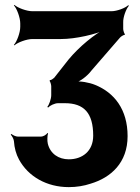

<svg xmlns="http://www.w3.org/2000/svg" viewBox="-20 -574 572 787"><path d="M362 -18C362 46 317 79 262 79C220 79 186 56 176 15C173 4 174 -20 177 -27L174 -29C171 -22 157 -14 148 -14H54C45 -14 32 -20 27 -25L24 -22C29 -17 36 -5 37 4C39 33 46 58 58 80C96 150 172 193 262 193C294 193 324 188 351 179C435 154 503 93 503 -16C503 -125 449 -194 370 -226C346 -236 306 -243 287 -239L288 -235C307 -239 338 -262 355 -285L472 -420C475 -424 488 -432 491 -431L492 -434C489 -436 485 -450 485 -455V-482C484 -503 497 -538 508 -550L506 -553C494 -541 459 -528 437 -528H113C89 -528 52 -542 39 -554L37 -552C49 -539 63 -502 63 -478V-464C63 -440 49 -403 37 -390L39 -388C52 -400 89 -414 113 -414H230C290 -414 372 -433 418 -454L416 -458C370 -437 303 -381 261 -330L202 -255C199 -252 188 -244 185 -246L183 -242C186 -241 190 -226 190 -221V-184C190 -168 181 -144 174 -136L177 -133C184 -141 204 -151 218 -151H246C324 -151 362 -111 362 -18Z"/></svg>

Font: Asimov
Style: EdgeNar
Weight: 500
Designer: Google
Version: Version 2.000980: 2014